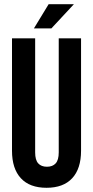

<svg xmlns="http://www.w3.org/2000/svg" viewBox="-20 -882 442 912"><path d="M37 -166V-700H147V-158Q147 -122 161.5 -106Q176 -90 203 -90Q230 -90 244.5 -106Q259 -122 259 -158V-700H365V-166Q365 -81 323 -35.5Q281 10 201 10Q121 10 79 -35.5Q37 -81 37 -166ZM211 -862H331L224 -747H141Z"/></svg>

Font: kids-team
Style: team
Weight: 400
Designer: Ryoichi Tsunekawa, Thomas Gollenia, Laura Emeder
Foundry: Ryoichi Tsunekawa, Thomas Gollenia, Laura Emeder
Version: Version 2.000